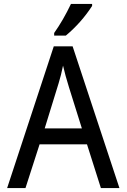

<svg xmlns="http://www.w3.org/2000/svg" viewBox="-20 -951 640 971"><path d="M490.2 0 419.9 -221.2H180.2L108.9 0H16.1L252 -716.8H347.2L584 0ZM394 -301.8 329.1 -508.8Q310.1 -569.3 298.8 -619.1Q289.1 -570.8 276.4 -529.8L206.1 -301.8ZM253.9 -784.2Q299.8 -849.1 338.9 -931.2H445.8V-920.9Q391.1 -836.4 313 -771H253.9Z"/></svg>

Font: Noto Mono
Style: Regular
Weight: 400
Designer: Monotype Design Team
Foundry: Monotype Imaging Inc.
Version: Version 1.00